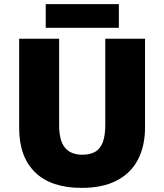

<svg xmlns="http://www.w3.org/2000/svg" viewBox="-20 -902 797 932"><path d="M684 -284Q684 -194 650 -128Q616 -62 547.5 -26Q479 10 376 10Q228 10 150.5 -65.5Q73 -141 73 -280V-714H267V-295Q267 -219 295.5 -185Q324 -151 379 -151Q419 -151 443.5 -166Q468 -181 479.5 -213Q491 -245 491 -296V-714H684ZM557 -882V-767H202V-882Z"/></svg>

Font: Noto Sans Armenian Black
Style: Regular
Weight: 900
Version: Version 2.007